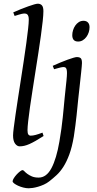

<svg xmlns="http://www.w3.org/2000/svg" viewBox="-20 -762 520 1026"><path d="M212.9 -35.2Q189 -20 170.7 -9.5Q152.3 1 137.5 7.6Q122.6 14.2 109.9 17.1Q97.2 20 85 20Q71.3 20 60.5 5.4Q49.8 -9.3 49.8 -38.1Q49.8 -50.3 53.5 -79.6Q57.1 -108.9 63 -149.4Q68.8 -189.9 76.4 -238.5Q84 -287.1 91.8 -337.9Q99.6 -388.7 107.2 -438.5Q114.7 -488.3 120.6 -531.2Q126.5 -574.2 130.1 -607.2Q133.8 -640.1 133.8 -657.2Q133.8 -668.5 131.6 -675Q129.4 -681.6 126 -684.8Q122.6 -688 117.9 -689Q113.3 -689.9 108.9 -689.9Q105 -689.9 96.4 -688Q87.9 -686 79.3 -683.3Q70.8 -680.7 64.5 -678.7Q58.1 -676.8 58.1 -676.8L50.8 -695.8Q71.3 -705.1 92 -713.4Q112.8 -721.7 130.6 -728Q148.4 -734.4 162.1 -738.3Q175.8 -742.2 182.1 -742.2Q195.8 -742.2 203.9 -733.4Q211.9 -724.6 211.9 -702.1Q211.9 -683.1 208.3 -649.4Q204.6 -615.7 198.7 -572.5Q192.9 -529.3 185.1 -479.7Q177.2 -430.2 169.4 -379.4Q161.6 -328.6 153.8 -279.5Q146 -230.5 140.1 -188.5Q134.3 -146.5 130.6 -114.5Q127 -82.5 127 -65.9Q127 -49.3 131.6 -43.2Q136.2 -37.1 144 -37.1Q155.3 -37.1 170.2 -41Q185.1 -44.9 207 -53.2L212.9 -35.2ZM458.5 -616.2Q458.5 -602.5 454.1 -589.1Q449.7 -575.7 441.7 -564.7Q433.6 -553.7 422.4 -546.9Q411.1 -540 397.5 -540Q366.2 -540 366.2 -574.2Q366.2 -587.4 370.4 -600.8Q374.5 -614.3 382.3 -625.5Q390.1 -636.7 401.1 -643.8Q412.1 -650.9 426.3 -650.9Q441.4 -650.9 450 -641.8Q458.5 -632.8 458.5 -616.2ZM418 -424.8Q418 -419.4 416.7 -406Q415.5 -392.6 413.6 -374.5Q411.6 -356.4 409.4 -335.7Q407.2 -314.9 405 -295.2Q402.8 -275.4 400.9 -258.3Q398.9 -241.2 397.9 -231Q396 -213.9 394 -192.1Q392.1 -170.4 389.2 -145Q386.2 -119.6 382.8 -91.1Q379.4 -62.5 374.5 -32.2Q364.7 24.9 350.3 63.7Q335.9 102.5 318.8 129.2Q301.8 155.8 282.5 173.6Q263.2 191.4 243.2 207Q230 217.3 214.4 224.4Q198.7 231.4 183.6 235.8Q168.5 240.2 155.3 242.2Q142.1 244.1 133.3 244.1Q119.6 244.1 104.5 240.2Q89.4 236.3 76.7 230.5Q64 224.6 55.7 218.3Q47.4 211.9 47.4 207Q47.4 200.7 53.7 190.4Q60.1 180.2 68.8 170.7Q77.6 161.1 86.7 154.1Q95.7 147 100.6 147Q104.5 147 110.4 153.3Q116.2 159.7 126 167Q135.7 174.3 150.4 180.7Q165 187 186.5 187Q228 187 254.9 136.7Q281.7 86.4 297.4 -5.4Q303.7 -41.5 308.1 -74.2Q312.5 -106.9 315.4 -134.8Q318.4 -162.6 320.3 -184.3Q322.3 -206.1 323.7 -220.2Q324.2 -228 325.7 -241Q327.1 -253.9 328.6 -268.8Q330.1 -283.7 331.8 -299.6Q333.5 -315.4 335 -329.6Q336.4 -343.8 337.2 -354.7Q337.9 -365.7 337.9 -371.1Q337.9 -382.3 336.4 -388.9Q335 -395.5 332.3 -398.7Q329.6 -401.9 325.9 -402.8Q322.3 -403.8 317.9 -403.8Q313.5 -403.8 305.4 -401.9Q297.4 -399.9 289.3 -397.7Q281.2 -395.5 275.1 -393.8Q269 -392.1 269 -392.1L261.7 -410.2Q282.2 -419.4 302.7 -428Q323.2 -436.5 340.8 -442.9Q358.4 -449.2 371.6 -453.1Q384.8 -457 390.6 -457Q404.3 -457 411.1 -451.2Q418 -445.3 418 -424.8Z"/></svg>

Font: Gentium
Style: Italic
Weight: 400
Italic angle: -7°
Designer: J. Victor Gaultney
Version: Version 1.02; 2005; OFL release